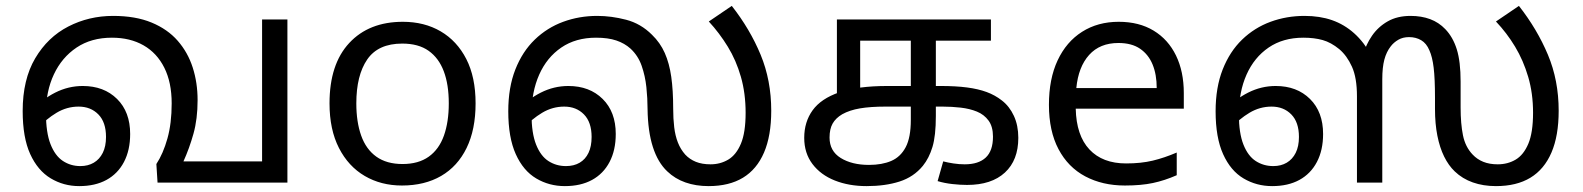

<svg xmlns="http://www.w3.org/2000/svg" viewBox="-20 -620 5376 652"><path d="M249 12Q196 12 152 -14.5Q108 -41 82.5 -97Q57 -153 57 -243Q57 -350 99.5 -422Q142 -494 212 -530Q282 -566 364 -566Q440 -566 494.5 -543.5Q549 -521 583.5 -481.5Q618 -442 634.5 -390.5Q651 -339 651 -280Q651 -216 637 -166Q623 -116 603 -72H870V-554H956V0H515L511 -63Q534 -98 548.5 -149.5Q563 -201 563 -269Q563 -340 538 -390Q513 -440 467.5 -466Q422 -492 360 -492Q290 -492 240 -458.5Q190 -425 163 -367.5Q136 -310 136 -237Q136 -170 151.5 -130.5Q167 -91 193.5 -73.5Q220 -56 253 -56Q279 -56 298.5 -67.5Q318 -79 329 -101Q340 -123 340 -155Q340 -205 314 -231.5Q288 -258 247 -258Q207 -258 172 -237Q137 -216 108 -184L93 -248Q123 -283 167.5 -305.5Q212 -328 261 -328Q333 -328 377.5 -284Q422 -240 422 -165Q422 -110 401 -70Q380 -30 341.5 -9Q303 12 249 12Z M1595 -269Q1595 -180 1564.5 -117.5Q1534 -55 1478 -22.5Q1422 10 1345 10Q1274 10 1218.5 -22.5Q1163 -55 1131 -117.5Q1099 -180 1099 -269Q1099 -402 1166 -474Q1233 -546 1348 -546Q1421 -546 1476.5 -513.5Q1532 -481 1563.5 -419.5Q1595 -358 1595 -269ZM1190 -269Q1190 -206 1206.5 -159.5Q1223 -113 1258 -88Q1293 -63 1347 -63Q1401 -63 1436 -88Q1471 -113 1487.5 -159.5Q1504 -206 1504 -269Q1504 -333 1487 -378Q1470 -423 1435.5 -447.5Q1401 -472 1346 -472Q1264 -472 1227 -418Q1190 -364 1190 -269Z M1898 12Q1845 12 1801 -14Q1757 -40 1731.5 -96.5Q1706 -153 1706 -242Q1706 -323 1730 -384Q1754 -445 1796 -485.5Q1838 -526 1892.5 -546Q1947 -566 2008 -566Q2056 -566 2106 -553Q2156 -540 2194 -502Q2222 -475 2237.5 -440Q2253 -405 2259.5 -359Q2266 -313 2266 -252Q2266 -217 2269.5 -188Q2273 -159 2282 -136Q2291 -113 2307 -95Q2322 -79 2343 -70.5Q2364 -62 2393 -62Q2426 -62 2453 -78Q2480 -94 2496 -132Q2512 -170 2512 -237Q2512 -303 2496 -359Q2480 -415 2451.5 -461.5Q2423 -508 2387 -547L2465 -600Q2527 -521 2563 -434Q2599 -347 2599 -244Q2599 -159 2574.5 -102Q2550 -45 2503 -16.5Q2456 12 2386 12Q2343 12 2307.5 -0.5Q2272 -13 2246 -38Q2214 -68 2197 -121Q2180 -174 2179 -250Q2179 -286 2175 -324Q2171 -362 2159 -396.5Q2147 -431 2121 -455Q2101 -473 2073 -482.5Q2045 -492 2004 -492Q1935 -492 1886 -458.5Q1837 -425 1811 -366.5Q1785 -308 1785 -232Q1785 -168 1800.5 -129Q1816 -90 1842.5 -73Q1869 -56 1902 -56Q1929 -56 1948.5 -67.5Q1968 -79 1978.5 -101Q1989 -123 1989 -155Q1989 -205 1963 -231.5Q1937 -258 1896 -258Q1856 -258 1821 -237Q1786 -216 1757 -184L1742 -248Q1772 -283 1816.5 -305.5Q1861 -328 1910 -328Q1982 -328 2026.5 -284Q2071 -240 2071 -165Q2071 -110 2050 -70Q2029 -30 1990.5 -9Q1952 12 1898 12Z M2923 12Q2863 12 2815 -7Q2767 -26 2739 -63Q2711 -100 2711 -152Q2711 -206 2739.5 -245.5Q2768 -285 2830 -306.5Q2892 -328 2994 -328H3174Q3226 -328 3264 -323Q3302 -318 3330.5 -307.5Q3359 -297 3382 -279Q3408 -259 3423 -226.5Q3438 -194 3438 -152Q3438 -76 3392.5 -34Q3347 8 3264 8Q3241 8 3214 5Q3187 2 3164 -5L3183 -72Q3198 -68 3217.5 -65Q3237 -62 3256 -62Q3303 -62 3327.5 -85Q3352 -108 3352 -156Q3352 -190 3337 -210.5Q3322 -231 3297.5 -241Q3273 -251 3242.5 -254.5Q3212 -258 3181 -258H2987Q2936 -258 2900.5 -252Q2865 -246 2840 -232Q2818 -219 2807.5 -200.5Q2797 -182 2797 -153Q2797 -107 2835 -83.5Q2873 -60 2931 -60Q2975 -60 3006.5 -73.5Q3038 -87 3055.5 -120Q3073 -153 3073 -213V-482H2901V-302L2822 -286V-554H3345V-482H3158V-226Q3158 -159 3146.5 -121Q3135 -83 3114 -57Q3083 -19 3034.5 -3.5Q2986 12 2923 12Z M3779 -546Q3848 -546 3897.5 -516Q3947 -486 3973.5 -431.5Q4000 -377 4000 -304V-251H3633Q3635 -160 3679.5 -112.5Q3724 -65 3804 -65Q3855 -65 3894.5 -74.5Q3934 -84 3976 -102V-25Q3935 -7 3895 1.5Q3855 10 3800 10Q3724 10 3665.5 -21Q3607 -52 3574.5 -113.5Q3542 -175 3542 -264Q3542 -352 3571.5 -415Q3601 -478 3654.5 -512Q3708 -546 3779 -546ZM3778 -474Q3715 -474 3678.5 -433.5Q3642 -393 3635 -321H3908Q3908 -367 3894 -401Q3880 -435 3851.5 -454.5Q3823 -474 3778 -474Z M4300 12Q4247 12 4203 -14Q4159 -40 4133.5 -96.5Q4108 -153 4108 -242Q4108 -323 4132 -384Q4156 -445 4198 -485.5Q4240 -526 4294.5 -546Q4349 -566 4410 -566Q4462 -566 4503.5 -551.5Q4545 -537 4578.5 -507Q4612 -477 4638 -430L4609 -433Q4618 -468 4639 -498.5Q4660 -529 4692.5 -547.5Q4725 -566 4770 -566Q4807 -566 4836.5 -555Q4866 -544 4888 -521Q4914 -494 4927 -452.5Q4940 -411 4940 -343V-255Q4940 -200 4948 -160.5Q4956 -121 4981 -95Q4996 -79 5017 -70.5Q5038 -62 5066 -62Q5100 -62 5127 -78Q5154 -94 5170 -132Q5186 -170 5186 -237Q5186 -303 5169.5 -359Q5153 -415 5125 -461.5Q5097 -508 5060 -547L5138 -600Q5200 -521 5236.5 -434Q5273 -347 5273 -244Q5273 -159 5248.5 -102Q5224 -45 5177 -16.5Q5130 12 5060 12Q5017 12 4981.5 -0.5Q4946 -13 4920 -38Q4899 -58 4884 -88.5Q4869 -119 4861 -159.5Q4853 -200 4853 -250V-288Q4853 -353 4848.5 -390Q4844 -427 4834 -449Q4824 -473 4806 -483.5Q4788 -494 4765 -494Q4744 -494 4728.5 -485Q4713 -476 4703 -463Q4688 -444 4681 -417.5Q4674 -391 4674 -351V0H4588V-293Q4588 -356 4571 -393.5Q4554 -431 4528 -453Q4500 -476 4471.5 -484Q4443 -492 4406 -492Q4337 -492 4288 -458.5Q4239 -425 4213 -366.5Q4187 -308 4187 -232Q4187 -168 4202.5 -129Q4218 -90 4244.5 -73Q4271 -56 4304 -56Q4330 -56 4349.5 -67.5Q4369 -79 4380 -101Q4391 -123 4391 -155Q4391 -205 4365 -231.5Q4339 -258 4298 -258Q4258 -258 4223 -237Q4188 -216 4159 -184L4144 -248Q4174 -283 4218.5 -305.5Q4263 -328 4312 -328Q4384 -328 4428.5 -284Q4473 -240 4473 -165Q4473 -110 4452 -70Q4431 -30 4392.5 -9Q4354 12 4300 12Z"/></svg>

Font: tamil15
Style: Book
Weight: 400
Designer: Jelle Bosma - Monotype Design Team
Foundry: Monotype Imaging Inc.
Version: Version 2.003